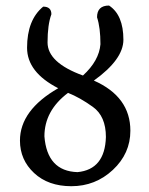

<svg xmlns="http://www.w3.org/2000/svg" viewBox="-20 -657 533 686"><path d="M234.9 8.3Q152.3 8.3 101.8 -38.8Q51.3 -85.9 51.3 -154.8Q51.3 -263.2 188 -341.8Q76.7 -398.9 76.7 -486.3Q76.7 -585.9 134.3 -633.3Q163.6 -633.3 163.6 -606Q149.9 -568.8 149.9 -505.4Q149.9 -433.1 276.4 -387.2Q334 -439.9 338.9 -499Q338.9 -558.1 326.7 -595.2Q326.7 -637.2 369.6 -637.2Q420.9 -603.5 420.9 -515.1Q420.9 -444.8 315.4 -369.1Q445.8 -311.5 445.8 -189.9Q445.8 -108.4 383.3 -50Q320.8 8.3 234.9 8.3ZM256.8 -42Q355 -51.3 358.4 -167.5Q358.4 -241.7 311.8 -275.1Q265.1 -308.6 223.1 -325.2Q138.7 -261.7 138.7 -169.9Q148.4 -45.4 256.8 -42Z"/></svg>

Font: Almanac
Style: Regular
Weight: 400
Designer: Eden's Almanac
Version: Version 3.501;March 28, 2021;FontCreator 13.0.0.2683 64-bit